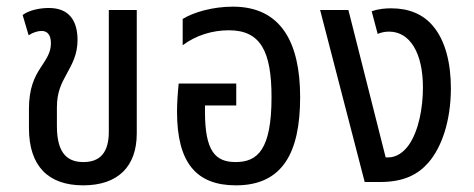

<svg xmlns="http://www.w3.org/2000/svg" viewBox="-20 -547 1423 577"><path d="M230 10C336 10 391 -48 391 -146V-517H307V-151C307 -89 281 -60 231 -60C187 -60 151 -81 151 -168V-224C151 -270 164 -295 181 -326C196 -354 213 -382 213 -427C213 -483 189 -523 127 -523C103 -523 70 -518 48 -502L66 -441C78 -449 93 -454 105 -454C121 -454 133 -444 133 -417C133 -388 119 -370 101 -342C84 -316 67 -282 67 -220V-162C67 -48 125 10 230 10Z M689 10C829 10 882 -88 882 -255C882 -420 824 -527 680 -527C619 -527 561 -510 529 -490V-411C569 -441 618 -456 668 -456C763 -456 796 -393 796 -255C796 -97 754 -60 688 -60C627 -60 596 -93 596 -211V-230H690V-296H517C514 -267 512 -237 512 -211C512 -58 570 10 689 10Z M1076 0H1122C1194 0 1237 -23 1268 -59C1307 -104 1335 -183 1335 -282C1335 -358 1318 -426 1281 -469C1252 -504 1209 -522 1156 -522C1140 -522 1119 -521 1097 -513L1115 -445C1124 -449 1136 -452 1149 -452C1212 -452 1251 -388 1251 -284C1251 -222 1238 -154 1209 -112C1193 -89 1171 -74 1147 -74H1139L1027 -517H942Z"/></svg>

Font: Noto Sans Thai UI Condensed
Style: Regular
Weight: 400
Width: 3
Designer: Monotype Design Team
Foundry: Monotype Imaging Inc.
Version: Version 1.901